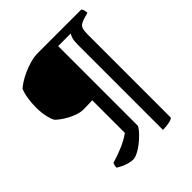

<svg xmlns="http://www.w3.org/2000/svg" viewBox="-240 -859 1215 1215"><g transform="rotate(-45 367.0 -252.0)"><path d="M249 200Q234 200 213 194.5Q192 189 171.5 179.5Q151 170 138 161Q138 149 141 139.5Q144 130 146 126Q201 110 249 89Q297 68 331 43V-249Q308 -248 287 -247.5Q266 -247 251 -247Q224 -247 195 -257.5Q166 -268 140.5 -282.5Q115 -297 97.5 -311Q80 -325 75 -331Q64 -347 55.5 -385Q47 -423 47 -468Q47 -509 53 -547Q59 -585 71 -613Q83 -624 107 -639.5Q131 -655 163 -669.5Q195 -684 231 -694Q267 -704 301 -704H688Q693 -699 697 -687.5Q701 -676 701 -662L656 -649Q638 -643 626.5 -635Q615 -627 610 -610.5Q605 -594 605 -563V180Q598 189 572 194.5Q546 200 515 200V-564Q515 -599 521.5 -618Q528 -637 534 -644H421V71Q409 92 387 114.5Q365 137 340 156.5Q315 176 290.5 188Q266 200 249 200Z"/></g></svg>

Font: Texturina 12pt
Style: Bold
Weight: 700
Designer: Guillermo Torres Carreño
Foundry: Omnibus-Type
Version: Version 1.002